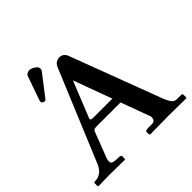

<svg xmlns="http://www.w3.org/2000/svg" viewBox="-183 -894 1064 1064"><g transform="rotate(-45 349.5 -362.0)"><path d="M148 -79Q140 -57 145.5 -45Q151 -33 195 -33Q216 -33 216 -23V-3L211 1Q211 1 196.5 0.5Q182 0 162 0Q142 0 123 -0.5Q104 -1 95 -1Q83 -1 62.5 -0.5Q42 0 26 0.5Q10 1 10 1L2 -2V-23Q2 -31 7.5 -32Q13 -33 22 -33Q37 -33 56.5 -46.5Q76 -60 89 -91L312 -627Q320 -645 333 -651.5Q346 -658 354 -658Q387 -658 399 -627L601 -91Q612 -63 623.5 -48Q635 -33 654 -33H682Q693 -33 695 -31Q697 -29 697 -23V-3L692 1Q692 1 677 0.5Q662 0 639.5 0Q617 0 594.5 -0.5Q572 -1 558 -1Q545 -1 521 -0.5Q497 0 472.5 0Q448 0 431 0.5Q414 1 414 1L406 -4V-23Q406 -33 432 -33H459Q472 -33 478 -40.5Q484 -48 484 -59Q484 -63 484 -67Q484 -71 482 -73L420 -241H236Q221 -241 215.5 -239Q210 -237 205 -227ZM253 -288H403L320 -514L234 -300Q234 -293 237 -290.5Q240 -288 253 -288ZM188 -725Q203 -725 221 -713.5Q239 -702 239 -687Q239 -678 234 -672L140 -550Q134 -542 129 -542Q123 -542 116 -546.5Q109 -551 109 -556Q109 -557 109 -560Q109 -563 110 -565L160 -708Q163 -716 171.5 -720.5Q180 -725 188 -725Z"/></g></svg>

Font: Libertinus Serif SemiBold
Style: Regular
Weight: 600
Designer: Philipp H. Poll, Khaled Hosny
Foundry: Caleb Maclennan
Version: Version 7.051;RELEASE